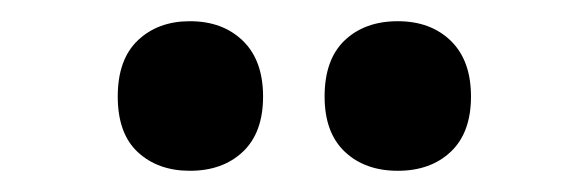

<svg xmlns="http://www.w3.org/2000/svg" viewBox="-20 -777 553 181"><path d="M91 -686Q91 -721 110 -739Q129 -757 159 -757Q190 -757 209 -738.5Q228 -720 228 -686Q228 -652 209 -634Q190 -616 159 -616Q129 -616 110 -633.5Q91 -651 91 -686ZM286 -686Q286 -721 305 -739Q324 -757 355 -757Q386 -757 405 -738.5Q424 -720 424 -686Q424 -652 405 -634Q386 -616 355 -616Q324 -616 305 -634Q286 -652 286 -686Z"/></svg>

Font: Noto Sans Condensed ExtraBold
Style: Regular
Weight: 800
Width: 3
Designer: Monotype Design Team
Foundry: Monotype Imaging Inc.
Version: Version 2.013; ttfautohint (v1.8.4.7-5d5b)